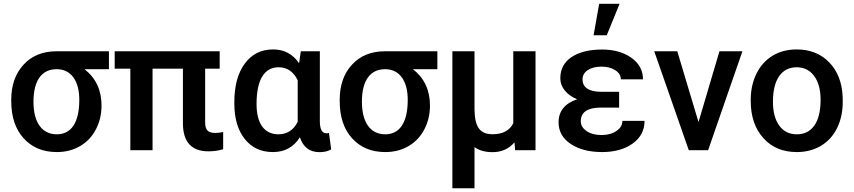

<svg xmlns="http://www.w3.org/2000/svg" viewBox="-20 -802 4559 1025"><path d="M561.5 -528.3H279.8C207 -527.8 148.9 -503.9 105.5 -456.5C62 -409.2 40 -346.7 40 -269V-263.2C40 -178.7 62 -112.3 106.4 -63.5C150.9 -14.6 209.5 9.8 283.2 9.8C330.6 9.8 372.1 -1 408.2 -22.5C444.3 -43.5 472.2 -73.2 492.2 -111.8C512.2 -150.4 522 -192.4 522 -238.8C522 -320.3 491.7 -385.3 431.2 -432.6H561.5ZM158.7 -258.8C158.7 -376 205.6 -432.6 282.2 -432.6C320.3 -432.6 350.1 -418 371.6 -389.2C392.6 -359.9 403.3 -319.8 403.3 -269C403.3 -146 359.4 -85 283.2 -85C203.6 -85 158.7 -148.9 158.7 -258.8Z M1152.8 -528.3H592.3V-435.5H675.8V0H794.4V-435.5H956.5V-145C956.5 -44.4 1002 5.9 1093.3 5.9C1121.1 5.9 1147.5 2 1171.4 -5.4V-97.2C1156.2 -93.8 1142.1 -92.3 1129.9 -92.3C1088.9 -92.3 1075.2 -108.9 1075.2 -149.4V-435.5H1152.8Z M1585.9 -528.3 1576.7 -464.4C1543 -513.7 1497.1 -538.1 1438 -538.1C1374 -538.1 1323.7 -512.7 1286.6 -462.4C1249.5 -412.1 1231 -343.3 1231 -256.8V-250.5C1231 -169.9 1249.5 -106.4 1286.6 -60.1C1323.2 -13.7 1373.5 9.8 1437 9.8C1500 9.8 1547.9 -16.6 1581.1 -69.3C1598.1 -16.1 1633.3 10.3 1686 10.3C1710.9 10.3 1731.4 5.4 1748 -4.4L1736.3 -92.3C1732.9 -90.8 1728.5 -90.3 1723.1 -90.3C1700.2 -90.3 1688.5 -110.4 1687.5 -150.4V-528.3ZM1349.6 -246.6C1349.6 -379.9 1393.1 -442.9 1467.8 -442.9C1512.7 -442.9 1546.4 -419.9 1569.3 -373.5V-151.4C1546.4 -106.9 1512.2 -85 1466.8 -85C1390.1 -85 1349.6 -143.6 1349.6 -246.6Z M2314.9 -528.3H2033.2C1960.4 -527.8 1902.3 -503.9 1858.9 -456.5C1815.4 -409.2 1793.5 -346.7 1793.5 -269V-263.2C1793.5 -178.7 1815.4 -112.3 1859.9 -63.5C1904.3 -14.6 1962.9 9.8 2036.6 9.8C2084 9.8 2125.5 -1 2161.6 -22.5C2197.8 -43.5 2225.6 -73.2 2245.6 -111.8C2265.6 -150.4 2275.4 -192.4 2275.4 -238.8C2275.4 -320.3 2245.1 -385.3 2184.6 -432.6H2314.9ZM1912.1 -258.8C1912.1 -376 1959 -432.6 2035.6 -432.6C2073.7 -432.6 2103.5 -418 2125 -389.2C2146 -359.9 2156.7 -319.8 2156.7 -269C2156.7 -146 2112.8 -85 2036.6 -85C1957 -85 1912.1 -148.9 1912.1 -258.8Z M2395 -528.3V203.1H2513.2V-16.6C2538.1 1.5 2570.3 10.3 2609.9 10.3C2657.7 10.3 2696.8 -7.3 2726.6 -42L2730 0H2838.9V-528.3H2720.2V-144.5C2701.2 -105 2664.1 -85.4 2609.4 -85.4C2540.5 -85.4 2514.6 -126 2513.2 -217.8V-528.3Z M3148.9 -613.8H3219.2L3287.6 -781.7H3178.7ZM2961.9 -149.4C2961.9 -101.1 2983.4 -62.5 3026.4 -33.7C3069.3 -4.9 3125.5 9.8 3194.8 9.8C3260.7 9.8 3314.9 -5.4 3357.4 -35.6C3399.9 -65.9 3420.9 -106.4 3420.9 -156.7H3302.7C3302.7 -135.3 3292 -117.2 3271 -103C3250 -88.4 3223.1 -81.1 3191.4 -81.1C3158.2 -81.1 3131.3 -88.4 3111.3 -102.5C3090.8 -116.7 3080.6 -133.8 3080.6 -154.3C3080.6 -202.1 3114.7 -226.6 3183.1 -227.5H3285.2V-312H3188C3119.6 -312 3089.8 -338.9 3089.8 -377.9C3089.8 -398.4 3099.1 -415 3117.7 -427.7C3136.2 -439.9 3160.6 -446.3 3191.4 -446.3C3220.2 -446.3 3244.6 -439.9 3264.6 -427.2C3284.7 -414.1 3294.4 -397.9 3294.4 -378.4H3412.6C3412.6 -425.8 3392.1 -463.9 3350.6 -493.7C3309.1 -522.9 3256.8 -537.6 3194.8 -537.6C3126.5 -537.6 3072.3 -524.4 3031.7 -497.6C2991.2 -470.7 2971.2 -432.6 2971.2 -383.8C2971.2 -336.9 3004.4 -295.4 3061 -272C2997.1 -251 2961.9 -209.5 2961.9 -149.4Z M3595.7 -528.3H3472.7L3657.2 0H3760.3L3943.4 -528.3H3820.8L3709 -150.4Z M3987.8 -263.2C3987.8 -180.7 4010.3 -114.3 4055.2 -64.9C4099.6 -15.1 4159.2 9.8 4233.9 9.8C4282.7 9.8 4325.7 -1.5 4363.3 -23.9C4400.4 -46.4 4429.2 -78.1 4449.2 -119.1C4469.2 -160.2 4479 -206.5 4479 -258.8L4478.5 -286.6C4475.1 -362.3 4451.2 -423.3 4406.7 -469.2C4362.3 -515.1 4304.2 -538.1 4232.9 -538.1C4184.6 -538.1 4142.1 -526.9 4105 -504.9C4067.9 -482.4 4039.1 -450.7 4018.6 -409.2C3998 -367.7 3987.8 -320.8 3987.8 -269ZM4106.4 -258.8C4106.4 -381.3 4155.3 -442.9 4232.9 -442.9C4272.5 -442.9 4303.7 -427.2 4326.7 -396C4349.6 -364.7 4360.8 -322.3 4360.8 -269C4360.8 -148.4 4314 -85 4233.9 -85C4193.8 -85 4162.6 -100.6 4140.1 -131.3C4117.7 -162.1 4106.4 -204.6 4106.4 -258.8Z"/></svg>

Font: Roboto Medium
Style: Regular
Weight: 500
Designer: Google
Version: Version 2.137; 2017